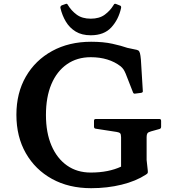

<svg xmlns="http://www.w3.org/2000/svg" viewBox="-20 -976 890 1007"><path d="M456 -676Q384 -676 331 -639Q278 -602 249.5 -534.5Q221 -467 221 -373Q221 -280 250 -212.5Q279 -145 331.5 -108Q384 -71 456 -71Q503 -71 543 -79Q583 -87 615 -102V-256Q615 -272 610 -277Q605 -282 592 -284L482 -301Q473 -302 473 -312V-343Q473 -352 483 -352H816Q825 -352 825 -342V-311Q825 -301 815 -299L772 -287Q757 -283 753 -276.5Q749 -270 749 -257V-137L755 -82Q756 -72 754.5 -68.5Q753 -65 745 -60Q693 -26 618 -7.5Q543 11 458 11Q341 11 253 -37.5Q165 -86 115.5 -172.5Q66 -259 66 -374Q66 -488 115.5 -574Q165 -660 253.5 -708.5Q342 -757 458 -757Q522 -757 569.5 -746.5Q617 -736 648 -725L686 -717Q699 -715 705 -711.5Q711 -708 714 -697Q717 -686 719 -663L729 -500Q731 -491 720 -489L689 -485Q680 -483 677 -493L639 -590Q633 -604 628 -611.5Q623 -619 613 -628Q582 -652 542.5 -664Q503 -676 456 -676ZM456 -791Q409 -791 377 -810.5Q345 -830 325.5 -862.5Q306 -895 297 -934Q295 -943 304 -948L324 -955Q332 -959 336 -950Q354 -920 382.5 -899Q411 -878 456 -878Q501 -878 529.5 -899Q558 -920 576 -950Q580 -959 589 -955L609 -947Q617 -945 615 -934Q602 -874 564 -832.5Q526 -791 456 -791Z"/></svg>

Font: Hahmlet SemiBold
Style: Regular
Weight: 600
Version: Version 1.002